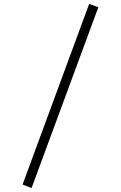

<svg xmlns="http://www.w3.org/2000/svg" viewBox="-20 -809 616 980"><path d="M95.2 132.8 435.1 -789.1 481.9 -772 141.1 150.9Z"/></svg>

Font: Dihjauti S
Style: Regular
Weight: 400
Designer: T. Christopher White
Version: Version 3.0.0